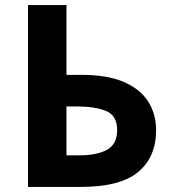

<svg xmlns="http://www.w3.org/2000/svg" viewBox="-20 -734 678 754"><path d="M90 0V-714H241V-440H301Q402 -440 466.5 -412Q531 -384 562 -335Q593 -286 593 -223Q593 -117 522.5 -58.5Q452 0 298 0ZM241 -124H292Q361 -124 400.5 -146Q440 -168 440 -223Q440 -280 397 -298Q354 -316 280 -316H241Z"/></svg>

Font: Noto IKEA Latin
Style: Bold
Weight: 700
Designer: Monotype Design Team
Foundry: Monotype Imaging Inc.
Version: Version 1.0